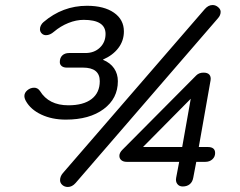

<svg xmlns="http://www.w3.org/2000/svg" viewBox="-20 -732 955 764"><path d="M219 -15Q219 -30 230 -43L795 -696Q809 -712 826 -712Q838 -712 848 -703.5Q858 -695 858 -685Q858 -671 847 -659L281 -4Q267 12 250 12Q237 12 228 4Q219 -4 219 -15ZM83 -330Q77 -341 77 -350Q77 -363 89 -373Q101 -383 116 -383Q130 -383 139 -370Q174 -313 252 -313Q312 -313 344.5 -338Q377 -363 377 -409Q377 -463 310 -463H245Q233 -463 225.5 -469Q218 -475 218 -485Q218 -502 228 -511.5Q238 -521 255 -521H320Q355 -521 377.5 -542.5Q400 -564 400 -597Q400 -653 313 -653Q283 -653 252 -640.5Q221 -628 195 -606Q179 -592 163 -592Q153 -592 146 -599Q139 -606 139 -616Q139 -624 143 -631.5Q147 -639 153 -644Q229 -709 326 -709Q394 -709 433.5 -681.5Q473 -654 473 -607Q473 -570 451 -541Q429 -512 390 -495V-494Q419 -482 434 -460Q449 -438 449 -409Q449 -340 392.5 -298Q336 -256 242 -256Q187 -256 144.5 -276Q102 -296 83 -330ZM681 -25 693 -88H484Q471 -88 463 -94.5Q455 -101 455 -112Q455 -124 467 -136L761 -432Q772 -443 790 -443Q806 -443 813 -435Q820 -427 818 -413L771 -147H807Q836 -147 836 -123Q836 -108 825 -98Q814 -88 797 -88H761L749 -25Q746 -8 735 1Q724 10 707 10Q693 10 685.5 0Q678 -10 681 -25ZM705 -147 739 -339 549 -147Z"/></svg>

Font: Kodchasan
Style: Italic
Weight: 400
Italic angle: -10°
Version: Version 1.000; ttfautohint (v1.6)